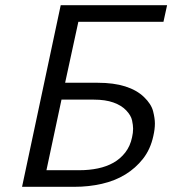

<svg xmlns="http://www.w3.org/2000/svg" viewBox="-20 -720 664 740"><path d="M65 0 214 -700H624L610 -636H282L231 -401H357Q418 -401 462.5 -387Q507 -373 535 -346Q563 -319 570 -291.5Q577 -264 577 -244Q577 -222 571 -196Q560 -145 531.5 -108.5Q503 -72 463 -47.5Q423 -23 372.5 -11.5Q322 0 267 0ZM159 -64H287Q324 -64 357.5 -71Q391 -78 417.5 -93Q444 -108 463 -132.5Q482 -157 489 -191Q493 -208 493 -224Q493 -237 489 -256Q485 -275 466.5 -294.5Q448 -314 417 -325Q386 -336 342 -336H217Z"/></svg>

Font: Isabella Sans
Style: Italic
Weight: 400
Italic angle: -12°
Designer: Christian Thalmann (Catharsis Fonts), Cristiano Sobral
Foundry: The Isabella Sans Project Authors
Version: Version 2.026; ttfautohint (v1.8.4.7-5d5b-dirty)